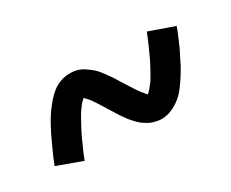

<svg xmlns="http://www.w3.org/2000/svg" viewBox="-49 -572 598 496"><g transform="rotate(-30 250.0 -323.5)"><path d="M324 -213Q334 -213 343 -215.5Q352 -218 360 -222Q368 -226 375 -231Q382 -236 388.5 -242Q395 -248 401 -256Q407 -264 411 -269.5Q415 -275 419 -281.5Q423 -288 427 -294.5Q431 -301 435 -308.5Q439 -316 443 -324.5Q447 -333 451.5 -341.5Q456 -350 460 -360Q464 -370 468.5 -380Q473 -390 477 -402L403 -428Q400 -420 397 -413Q394 -406 391 -399Q388 -392 385 -385.5Q382 -379 379.5 -373.5Q377 -368 374.5 -362.5Q372 -357 369 -351.5Q366 -346 363.5 -341.5Q361 -337 359 -333Q357 -329 354.5 -325Q352 -321 350 -317.5Q348 -314 346 -311Q344 -308 339 -302Q334 -296 331 -292.5Q328 -289 324 -286Q321 -290 316.5 -295Q312 -300 308.5 -305Q305 -310 301 -316Q297 -322 293 -328.5Q289 -335 285 -341Q281 -347 277.5 -353Q274 -359 270.5 -364.5Q267 -370 263 -375.5Q259 -381 255 -386.5Q251 -392 246.5 -397.5Q242 -403 237 -407.5Q232 -412 226.5 -416Q221 -420 215.5 -423.5Q210 -427 203.5 -429.5Q197 -432 190 -433Q183 -434 176 -434Q167 -434 158 -432Q149 -430 140.5 -426Q132 -422 125 -416.5Q118 -411 112 -405Q106 -399 99.5 -391Q93 -383 89 -377.5Q85 -372 81 -366Q77 -360 73 -353Q69 -346 65 -338.5Q61 -331 57 -323Q53 -315 49 -306Q45 -297 40.5 -287.5Q36 -278 31.5 -267.5Q27 -257 23 -246L97 -219Q100 -227 103 -234.5Q106 -242 109 -248.5Q112 -255 115 -261.5Q118 -268 120.5 -274Q123 -280 126 -285.5Q129 -291 131.5 -296Q134 -301 136.5 -305.5Q139 -310 141.5 -314.5Q144 -319 146 -322.5Q148 -326 150 -329.5Q152 -333 154.5 -336.5Q157 -340 161.5 -346Q166 -352 169 -355Q172 -358 176 -361Q179 -358 183.5 -353Q188 -348 191.5 -343Q195 -338 199 -332Q203 -326 207 -319.5Q211 -313 215 -306.5Q219 -300 222.5 -294.5Q226 -289 229.5 -283Q233 -277 237 -271.5Q241 -266 245 -260.5Q249 -255 254 -249.5Q259 -244 263.5 -239.5Q268 -235 273.5 -231Q279 -227 285 -223.5Q291 -220 297 -218Q303 -216 310 -214.5Q317 -213 324 -213Z"/></g></svg>

Font: Iosevka SS09
Style: Regular
Weight: 400
Monospace: yes
Designer: Belleve Invis
Foundry: Belleve Invis
Version: Version 5.2.1; ttfautohint (v1.8.3)